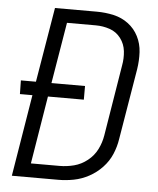

<svg xmlns="http://www.w3.org/2000/svg" viewBox="-53 -780 681 826"><g transform="rotate(5 288.0 -367.5)"><path d="M29 0H230Q263 0 296.5 -6.5Q330 -13 361.5 -30Q393 -47 418 -73.5Q443 -100 456.5 -132Q470 -164 475 -197L526 -503Q532 -541 530 -577.5Q528 -614 512 -645.5Q496 -677 468 -698Q440 -719 404.5 -727Q369 -735 331 -735H151L97 -412H32L33 -353H87ZM106 -60 154 -353H309V-412H164L208 -676H332Q364 -676 393 -666Q422 -656 440.5 -631.5Q459 -607 462.5 -576Q466 -545 460 -513L410 -207Q405 -176 390.5 -147Q376 -118 349.5 -97Q323 -76 292 -68Q261 -60 230 -60Z"/></g></svg>

Font: Iosevka Sparkle Light
Style: Italic
Weight: 300
Italic angle: -9°
Designer: Belleve Invis
Foundry: Belleve Invis
Version: Version 4.5.0; ttfautohint (v1.8.3)